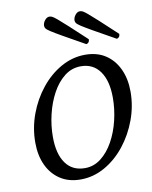

<svg xmlns="http://www.w3.org/2000/svg" viewBox="-97 -966 832 1049"><g transform="rotate(-10 319.0 -441.0)"><path d="M265 12Q199 12 152 -19Q105 -50 80 -104Q55 -158 55 -229Q55 -310 83 -386Q111 -462 160 -523Q209 -584 272.5 -619.5Q336 -655 406 -655Q472 -655 518.5 -624.5Q565 -594 590.5 -539.5Q616 -485 616 -414Q616 -334 588 -258Q560 -182 511.5 -121Q463 -60 399.5 -24Q336 12 265 12ZM299 -45Q348 -45 388 -76Q428 -107 456.5 -158.5Q485 -210 500 -272.5Q515 -335 515 -398Q515 -492 477.5 -544.5Q440 -597 372 -597Q321 -597 281 -565.5Q241 -534 213 -482.5Q185 -431 170 -368.5Q155 -306 155 -243Q155 -149 192 -97Q229 -45 299 -45ZM592 -711Q598 -711 604 -717Q610 -723 610 -735Q549 -792 514 -824Q479 -856 461 -871Q443 -886 435 -890Q427 -894 419 -894Q405 -894 393.5 -879.5Q382 -865 382 -849Q382 -842 386.5 -835Q391 -828 410 -815.5Q429 -803 472 -778.5Q515 -754 592 -711ZM423 -711Q429 -711 435 -717Q441 -723 441 -735Q380 -792 345 -824Q310 -856 292 -871Q274 -886 266 -890Q258 -894 250 -894Q236 -894 224.5 -879.5Q213 -865 213 -849Q213 -842 217.5 -835Q222 -828 241 -815.5Q260 -803 303 -778.5Q346 -754 423 -711Z"/></g></svg>

Font: Petrona Medium
Style: Italic
Weight: 500
Italic angle: -9°
Designer: Ringo R. Seeber
Foundry: Ringo R. Seeber
Version: Version 2.001; ttfautohint (v1.8.3)